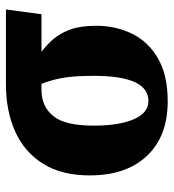

<svg xmlns="http://www.w3.org/2000/svg" viewBox="11 -587 586 648"><g transform="rotate(-90 304.0 -263.0)"><path d="M286 10Q168 10 102 -60Q36 -130 36 -253Q36 -347 75 -410Q114 -473 183.5 -504.5Q253 -536 345 -536H596L580 -416H453Q476 -399 496 -376Q516 -353 528.5 -318.5Q541 -284 541 -231Q541 -165 514 -110Q487 -55 430.5 -22.5Q374 10 286 10ZM287 -55Q372 -55 372 -239Q372 -314 363.5 -353Q355 -392 345 -416H325Q269 -416 236.5 -376.5Q204 -337 204 -240Q204 -154 225.5 -104.5Q247 -55 287 -55Z"/></g></svg>

Font: Noto Serif SemiCondensed ExtraBold
Style: Regular
Weight: 800
Width: 4
Designer: Monotype Design Team
Foundry: Monotype Imaging Inc.
Version: Version 2.015